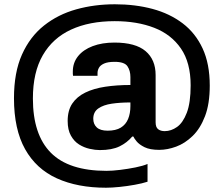

<svg xmlns="http://www.w3.org/2000/svg" viewBox="-20 -719 1041 893"><path d="M473.1 154.1Q340.7 154.1 244.5 110.5Q148.3 66.9 96.7 -25.3Q45 -117.6 45 -262Q45 -382 82.2 -465.2Q119.4 -548.4 184.7 -600.2Q249.9 -651.9 334.6 -675.5Q419.3 -699.1 514.3 -699.1Q609.3 -699.1 689.5 -677.5Q769.7 -655.9 829.5 -610.5Q889.2 -565.2 922.4 -493.6Q955.6 -422 955.6 -321Q955.6 -236 933.5 -178.5Q911.5 -121 875.8 -86.5Q840.1 -52 799.3 -37Q758.5 -22 720.4 -22Q677.7 -22 652.5 -34.3Q627.4 -46.7 615.3 -61.6Q603.2 -76.5 600.3 -84H595.1Q571.1 -55.4 536 -38.2Q500.8 -21 444.3 -21Q422.8 -21 397 -26.8Q371.2 -32.5 348 -46.9Q324.8 -61.3 309.8 -88.2Q294.7 -115 294.7 -156.5Q294.7 -205.3 316.1 -237.3Q337.5 -269.3 376.7 -288.4Q415.8 -307.5 469.4 -315.6Q523 -323.7 586.5 -323.7V-360.7Q586.5 -390.3 572.8 -410.8Q559 -431.4 513.1 -431.4Q481.5 -431.4 463.9 -423.4Q446.3 -415.4 439.9 -403.3Q433.6 -391.3 433.6 -379.7V-366.5H319.7Q318.7 -371.5 318.7 -376Q318.7 -380.5 318.7 -386.5Q318.7 -427.3 343 -457.6Q367.3 -487.9 411.2 -504.5Q455 -521 512.2 -521Q610.1 -521 657 -481.3Q703.8 -441.6 703.8 -369.9V-150.1Q703.8 -126.9 715.6 -118Q727.4 -109.1 746 -109.1Q776 -109.1 803.4 -128.5Q830.9 -147.9 848.8 -194.5Q866.7 -241.2 866.7 -322Q866.7 -427.7 821.5 -493.4Q776.4 -559.1 697.1 -589.8Q617.8 -620.6 513.3 -620.6Q395.8 -620.6 310.6 -581.3Q225.4 -542.1 179.2 -462.4Q133 -382.7 133 -261Q133 -92.8 216.4 -8.6Q299.9 75.6 475.3 75.6Q502.5 75.6 539.1 71.1Q575.7 66.6 610.5 59.6Q645.2 52.6 666.2 43.6V126.2Q641.5 134.2 606.3 140.5Q571.1 146.9 535.2 150.5Q499.2 154.1 473.1 154.1ZM480.5 -111.2Q518.5 -111.2 541.7 -125.3Q564.9 -139.5 575.7 -165.4Q586.5 -191.2 586.5 -225.9V-242.5Q539 -242.5 500 -236.8Q461 -231.1 437.4 -214.7Q413.8 -198.2 413.8 -166.7Q413.8 -141.8 430 -126.5Q446.3 -111.2 480.5 -111.2Z"/></svg>

Font: Archivo Variable SemiBold
Style: Regular
Weight: 600
Designer: Hector Gatti
Foundry: Omnibus-Type
Version: Version 2.001